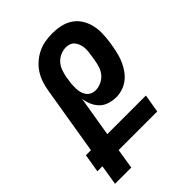

<svg xmlns="http://www.w3.org/2000/svg" viewBox="-231 -845 946 946"><g transform="rotate(-45 242.5 -371.5)"><path d="M116 0H3L20 -105H-15L1 -201H36L95 -557Q99 -582 107 -606.5Q115 -631 129 -653Q143 -675 163.5 -693Q184 -711 207.5 -722.5Q231 -734 256.5 -738.5Q282 -743 307 -743Q336 -743 364.5 -737Q393 -731 416 -716Q439 -701 454 -678Q469 -655 476 -628Q483 -601 482.5 -571.5Q482 -542 478 -513L473 -483Q469 -461 463.5 -439.5Q458 -418 448.5 -397.5Q439 -377 425.5 -358Q412 -339 393.5 -325Q375 -311 353 -304Q331 -297 310 -297Q285 -297 261.5 -304.5Q238 -312 222 -328Q206 -344 196.5 -366Q187 -388 184 -411L149 -200H418L402 -105H133ZM261 -393Q280 -393 299.5 -401.5Q319 -410 332.5 -425.5Q346 -441 352.5 -460Q359 -479 362 -498L367 -528Q369 -542 370.5 -555.5Q372 -569 370.5 -582Q369 -595 364.5 -607Q360 -619 352 -628.5Q344 -638 332 -642.5Q320 -647 307 -647Q288 -647 268.5 -638.5Q249 -630 235.5 -614.5Q222 -599 215.5 -580Q209 -561 205 -542L203 -525Q200 -511 199 -496.5Q198 -482 198.5 -468Q199 -454 202.5 -440.5Q206 -427 214 -416Q222 -405 234.5 -399Q247 -393 261 -393Z"/></g></svg>

Font: Iosevka Term Curly
Style: Bold Italic
Weight: 700
Italic angle: -9°
Designer: Belleve Invis
Foundry: Belleve Invis
Version: Version 32.3.0